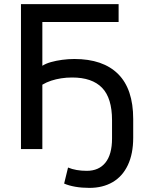

<svg xmlns="http://www.w3.org/2000/svg" viewBox="-20 -725 723 934"><path d="M415 189Q378 189 346.5 183.5Q315 178 292 168L311 90Q330 98 353 102Q376 106 402 106Q461 106 493 66Q525 26 525 -51V-140Q525 -248 476.5 -298Q428 -348 331 -348Q303 -348 277.5 -344Q252 -340 229 -332.5Q206 -325 186 -313V0H82V-705H557V-618H186V-405Q203 -416 228 -423Q253 -430 282.5 -434Q312 -438 342 -438Q481 -438 554.5 -365Q628 -292 628 -146V-55Q628 23 602 78Q576 133 528 161Q480 189 415 189Z"/></svg>

Font: Nunito Sans 12pt SemiBold
Style: Regular
Weight: 600
Designer: Vernon Adams
Foundry: Vernon Adams
Version: Version 3.101;gftools[0.9.27]